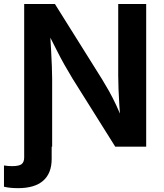

<svg xmlns="http://www.w3.org/2000/svg" viewBox="-54 -748 834 979"><path d="M-33.7 204.1V95.7Q-22.5 97.7 -12.2 98.4Q-2 99.1 7.8 99.1Q43 99.1 56.2 88.9Q69.3 78.6 69.3 54.7V-62.5H209.5V62Q209.5 135.7 166 173.6Q122.6 211.4 38.1 211.4Q17.1 211.4 -1.5 209.5Q-20 207.5 -33.7 204.1ZM69.3 0V-727.5H226.1L466.8 -343.3Q483.4 -316.4 501.5 -284.2Q519.5 -252 538.3 -212.2Q557.1 -172.4 575.7 -123.5H561Q557.6 -164.1 554.7 -208.7Q551.8 -253.4 550.3 -293.7Q548.8 -334 548.8 -362.3V-727.5H691.4V0H533.7L315.9 -347.2Q293.9 -383.3 274.4 -418Q254.9 -452.6 233.4 -495.4Q211.9 -538.1 181.6 -597.7H200.2Q203.6 -544.9 206.3 -496.8Q209 -448.7 210.4 -410.4Q211.9 -372.1 211.9 -347.7V0Z"/></svg>

Font: Inter Cardless
Style: Bold
Weight: 700
Designer: Rasmus Andersson
Foundry: rsms
Version: Version 4.001;git-9221beed3